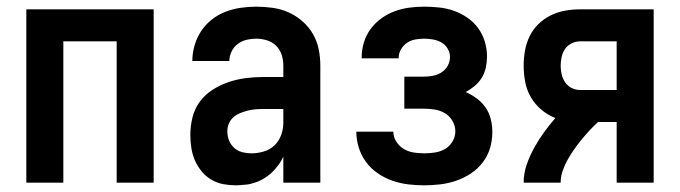

<svg xmlns="http://www.w3.org/2000/svg" viewBox="-20 -548 2040 576"><path d="M59 0V-520H441V0H330V-424H170V0Z M689 8Q669 8 650 4.5Q631 1 614 -9Q597 -19 584.5 -34.5Q572 -50 564.5 -67.5Q557 -85 554 -104.5Q551 -124 551 -143Q551 -170 557.5 -196Q564 -222 579.5 -243Q595 -264 617.5 -278.5Q640 -293 665 -301.5Q690 -310 716.5 -313.5Q743 -317 769 -317H830V-351Q830 -368 825 -383.5Q820 -399 808.5 -410.5Q797 -422 781 -427Q765 -432 748 -432Q734 -432 719.5 -428.5Q705 -425 693 -416Q681 -407 674.5 -393Q668 -379 668 -365H557Q557 -388 563.5 -411Q570 -434 583 -454Q596 -474 615 -489Q634 -504 656 -512.5Q678 -521 701.5 -524.5Q725 -528 748 -528Q773 -528 798 -524.5Q823 -521 845.5 -511Q868 -501 887 -484.5Q906 -468 918.5 -446.5Q931 -425 936 -400.5Q941 -376 941 -351V0H830V-78Q825 -68 823.5 -65.5Q822 -63 819 -58.5Q816 -54 812.5 -49.5Q809 -45 805.5 -41Q802 -37 798 -33Q794 -29 790 -25.5Q786 -22 781.5 -19Q777 -16 772.5 -13Q768 -10 763 -7.5Q758 -5 753 -3Q748 -1 742.5 0.5Q737 2 732 3.5Q727 5 721.5 5.5Q716 6 710.5 6.5Q705 7 699.5 7.5Q694 8 689 8ZM734 -88Q753 -88 771.5 -93.5Q790 -99 803.5 -112Q817 -125 823.5 -143Q830 -161 830 -180V-221H769Q757 -221 745.5 -220Q734 -219 722.5 -216Q711 -213 700 -208.5Q689 -204 680 -196Q671 -188 666.5 -177Q662 -166 662 -154Q662 -140 667 -127Q672 -114 682.5 -104.5Q693 -95 706.5 -91.5Q720 -88 734 -88Z M1252 8Q1228 8 1204 5Q1180 2 1157 -6Q1134 -14 1113.5 -28Q1093 -42 1078.5 -61.5Q1064 -81 1056.5 -104.5Q1049 -128 1049 -152V-153H1160Q1160 -137 1169 -123Q1178 -109 1191.5 -101Q1205 -93 1221 -90.5Q1237 -88 1253 -88Q1269 -88 1285 -90.5Q1301 -93 1315 -101Q1329 -109 1337.5 -123.5Q1346 -138 1346 -154Q1346 -170 1337.5 -185Q1329 -200 1314.5 -208.5Q1300 -217 1283.5 -219.5Q1267 -222 1250 -222H1193V-318H1250Q1264 -318 1278 -320.5Q1292 -323 1304 -330.5Q1316 -338 1323 -350.5Q1330 -363 1330 -377Q1330 -377 1330 -377Q1330 -377 1330 -377Q1330 -390 1323 -402Q1316 -414 1304.5 -420.5Q1293 -427 1279.5 -429.5Q1266 -432 1253 -432Q1239 -432 1225.5 -429.5Q1212 -427 1201 -419.5Q1190 -412 1183 -400Q1176 -388 1176 -374Q1176 -374 1176 -373.5Q1176 -373 1176 -373H1065Q1065 -374 1065 -374.5Q1065 -375 1065 -376Q1065 -398 1071.5 -420Q1078 -442 1091.5 -460.5Q1105 -479 1123.5 -492.5Q1142 -506 1163.5 -514Q1185 -522 1207.5 -525Q1230 -528 1253 -528Q1275 -528 1298 -525.5Q1321 -523 1342 -515.5Q1363 -508 1382 -495Q1401 -482 1414.5 -463.5Q1428 -445 1434.5 -423Q1441 -401 1441 -379Q1441 -362 1437.5 -345.5Q1434 -329 1425.5 -315Q1417 -301 1404.5 -290.5Q1392 -280 1377 -272Q1395 -264 1410.5 -252.5Q1426 -241 1437 -225Q1448 -209 1452.5 -190Q1457 -171 1457 -152Q1457 -127 1450 -103.5Q1443 -80 1428 -60.5Q1413 -41 1392.5 -27.5Q1372 -14 1349 -6Q1326 2 1301.5 5Q1277 8 1252 8Z M1551 0Q1551 -28 1560 -54Q1569 -80 1582.5 -104.5Q1596 -129 1612 -151Q1628 -173 1646 -194Q1623 -203 1604 -219Q1585 -235 1572.5 -256.5Q1560 -278 1555.5 -302.5Q1551 -327 1551 -351Q1551 -374 1555 -396.5Q1559 -419 1569 -439.5Q1579 -460 1595.5 -476Q1612 -492 1632.5 -502Q1653 -512 1675.5 -516Q1698 -520 1721 -520H1941V0H1830V-182H1774Q1761 -170 1748.5 -156.5Q1736 -143 1724.5 -129Q1713 -115 1702.5 -100Q1692 -85 1683 -69Q1674 -53 1668 -35.5Q1662 -18 1662 0ZM1721 -278H1830V-424H1721Q1707 -424 1695 -418Q1683 -412 1675.5 -401.5Q1668 -391 1665 -377.5Q1662 -364 1662 -351Q1662 -338 1665 -325Q1668 -312 1675.5 -301Q1683 -290 1695 -284Q1707 -278 1721 -278Z"/></svg>

Font: Zed Mono
Style: Bold
Weight: 700
Monospace: yes
Designer: Belleve Invis
Foundry: Belleve Invis
Version: Version 1.0.0; ttfautohint (v1.8.4)